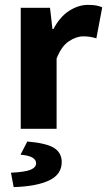

<svg xmlns="http://www.w3.org/2000/svg" viewBox="-20 -528 439 787"><path d="M65 0V-496H185L195 -409H199Q226 -460 264 -484Q302 -508 340 -508Q361 -508 374.5 -505.5Q388 -503 399 -498L375 -371Q361 -375 349 -377Q337 -379 321 -379Q293 -379 262.5 -359Q232 -339 212 -288V0ZM36 239 25 180Q84 177 106 167.5Q128 158 128 141Q128 127 113 118Q98 109 64 106L92 52Q172 59 202.5 79Q233 99 233 136Q233 187 181.5 211.5Q130 236 36 239Z"/></svg>

Font: Font
Style: ¶
Weight: 700
Designer: Paul D. Hunt
Foundry: Adobe Systems Incorporated
Version: Version 3.000